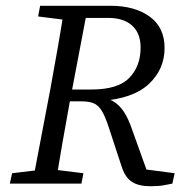

<svg xmlns="http://www.w3.org/2000/svg" viewBox="-20 -636 633 665"><path d="M14 0 22 -36 138 -50H155L269 -36L262 0ZM92 0 155 -331Q168 -402 180.5 -473.5Q193 -545 204 -616H285L222 -285Q209 -214 196.5 -142.5Q184 -71 173 0ZM112 -579 119 -616H245L235 -565H223ZM501 9Q461 9 438 -5.5Q415 -20 403 -54L356 -197Q344 -234 332 -253Q320 -272 304 -278.5Q288 -285 262 -285H184L192 -326H297Q389 -326 428 -366.5Q467 -407 467 -471Q467 -521 437.5 -547.5Q408 -574 355 -574H238L246 -616H362Q447 -616 498.5 -578.5Q550 -541 550 -470Q550 -396 495.5 -345Q441 -294 327 -286L318 -303Q350 -298 371.5 -285.5Q393 -273 409 -249Q425 -225 439 -183L494 -30L425 -57L585 -36L577 0Q562 3 545.5 6Q529 9 501 9Z"/></svg>

Font: Lisu Bosa ExtraLight
Style: Italic
Weight: 200
Italic angle: -19°
Designer: David Morse, Annie Olsen, Victor Gaultney, Frank Grießhammer (Latin)
Foundry: SIL International
Version: Version 2.000